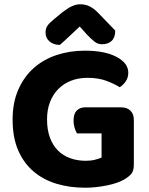

<svg xmlns="http://www.w3.org/2000/svg" viewBox="-20 -861 699 898"><path d="M606 -92Q606 -63 595 -49Q584 -35 560 -21Q546 -13 526 -6Q506 1 481.5 6Q457 11 430.5 14Q404 17 378 17Q306 17 244.5 -1.5Q183 -20 137 -59Q91 -98 65 -158Q39 -218 39 -302Q39 -381 65.5 -441.5Q92 -502 137.5 -542.5Q183 -583 244.5 -603.5Q306 -624 377 -624Q470 -624 525 -595Q580 -566 580 -521Q580 -498 568 -480.5Q556 -463 540 -453Q515 -469 477.5 -483Q440 -497 389 -497Q347 -497 312.5 -483.5Q278 -470 253 -445Q228 -420 214 -384Q200 -348 200 -303Q200 -254 213.5 -217.5Q227 -181 251 -157Q275 -133 308.5 -121Q342 -109 381 -109Q405 -109 424.5 -114Q444 -119 455 -124V-237H340Q334 -247 329 -263Q324 -279 324 -297Q324 -329 339 -344Q354 -359 378 -359H546Q574 -359 590 -343.5Q606 -328 606 -300ZM353 -737Q330 -716 306.5 -693.5Q283 -671 260 -651Q231 -651 212 -667Q193 -683 193 -708Q193 -728 202.5 -741.5Q212 -755 236 -774L271 -803Q297 -823 316.5 -832Q336 -841 355 -841Q379 -841 398.5 -831.5Q418 -822 438 -802L519 -718Q519 -686 502.5 -670Q486 -654 457 -654Q438 -654 423 -665.5Q408 -677 385 -701Z"/></svg>

Font: Baloo Paaji 2
Style: Bold
Weight: 700
Designer: Shuchita Grover, Noopur Datye and Ek Type
Foundry: Ek Type
Version: Version 1.640;hotconv 1.0.111;makeotfexe 2.5.65597; ttfautoh